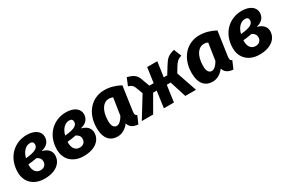

<svg xmlns="http://www.w3.org/2000/svg" viewBox="68 -1422 3400 2313"><g transform="rotate(-30 1768.0 -266.0)"><path d="M404 -292C480 -310 518 -358 518 -422C518 -494 453 -549 337 -549C163 -549 21 -417 21 -212C21 -75 116 17 265 17C431 17 515 -67 515 -166C515 -225 474 -272 403 -288ZM355 -174C355 -128 325 -96 274 -96C219 -96 179 -137 179 -215C179 -220 179 -226 180 -231C224 -235 262 -240 302 -248C338 -230 355 -206 355 -174ZM323 -444C354 -444 370 -430 370 -401C370 -357 337 -322 192 -310C213 -395 265 -444 323 -444Z M949 -292C1025 -310 1063 -358 1063 -422C1063 -494 998 -549 882 -549C708 -549 566 -417 566 -212C566 -75 661 17 810 17C976 17 1060 -67 1060 -166C1060 -225 1019 -272 948 -288ZM900 -174C900 -128 870 -96 819 -96C764 -96 724 -137 724 -215C724 -220 724 -226 725 -231C769 -235 807 -240 847 -248C883 -230 900 -206 900 -174ZM868 -444C899 -444 915 -430 915 -401C915 -357 882 -322 737 -310C758 -395 810 -444 868 -444Z M1637 -490C1568 -527 1496 -549 1415 -549C1243 -549 1111 -411 1111 -199C1111 -49 1181 17 1282 17C1341 17 1399 -15 1442 -73C1456 -19 1497 9 1568 15L1613 -90C1589 -100 1583 -115 1589 -157ZM1337 -100C1302 -100 1273 -125 1273 -202C1273 -358 1341 -432 1411 -432C1433 -432 1448 -429 1468 -420L1432 -184C1405 -133 1368 -100 1337 -100Z M2071 0 2103 -228H2157L2229 0H2378L2281 -283L2324 -355C2354 -404 2376 -428 2430 -445L2388 -549C2303 -529 2273 -500 2229 -428L2165 -324H2116L2146 -531H2005L1976 -324H1916L1879 -426C1854 -498 1824 -524 1731 -549L1689 -446C1732 -433 1750 -417 1763 -384L1800 -286L1624 0H1782L1913 -228H1963L1931 0Z M2959 -490C2890 -527 2818 -549 2737 -549C2565 -549 2433 -411 2433 -199C2433 -49 2503 17 2604 17C2663 17 2721 -15 2764 -73C2778 -19 2819 9 2890 15L2935 -90C2911 -100 2905 -115 2911 -157ZM2659 -100C2624 -100 2595 -125 2595 -202C2595 -358 2663 -432 2733 -432C2755 -432 2770 -429 2790 -420L2754 -184C2727 -133 2690 -100 2659 -100Z M3395 -292C3471 -310 3509 -358 3509 -422C3509 -494 3444 -549 3328 -549C3154 -549 3012 -417 3012 -212C3012 -75 3107 17 3256 17C3422 17 3506 -67 3506 -166C3506 -225 3465 -272 3394 -288ZM3346 -174C3346 -128 3316 -96 3265 -96C3210 -96 3170 -137 3170 -215C3170 -220 3170 -226 3171 -231C3215 -235 3253 -240 3293 -248C3329 -230 3346 -206 3346 -174ZM3314 -444C3345 -444 3361 -430 3361 -401C3361 -357 3328 -322 3183 -310C3204 -395 3256 -444 3314 -444Z"/></g></svg>

Font: Fira Sans OT
Style: Bold Italic
Weight: 700
Italic angle: -8°
Designer: Carrois Corporate & Edenspiekermann
Foundry: Carrois Corporate GbR & Edenspiekermann AG
Version: Version 2.001